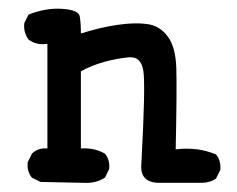

<svg xmlns="http://www.w3.org/2000/svg" viewBox="-20 -419 540 437"><path d="M438.5 -2.9H340.8Q296.9 -3.9 301.8 -47.9Q311.5 -225.6 306.2 -258.3Q300.8 -291 273.4 -288.6Q246.1 -286.1 217.8 -278.3Q189.5 -270.5 164.1 -256.8V-81.1Q195.3 -83 218.8 -69.3Q230.5 -55.7 228.5 -34.2L218.8 -14.6Q197.3 -1 169.9 -2.9L72.3 -4.9L52.7 -14.6Q41 -28.3 43 -49.8L52.7 -69.3Q66.4 -83 87.9 -81.1V-319.3Q62.5 -315.4 44.9 -329.1Q33.2 -344.7 35.2 -366.2L44.9 -385.7Q84 -401.4 121.6 -398.9Q159.2 -396.5 161.6 -381.3Q164.1 -366.2 164.1 -342.8Q207 -356.4 246.6 -362.3Q286.1 -368.2 314.9 -364.3Q343.8 -360.4 361.8 -335.9Q379.9 -311.5 381.3 -263.7Q382.8 -215.8 379.9 -79.1Q430.7 -85 471.7 -67.4Q483.4 -53.7 481.4 -32.2L471.7 -12.7Q458 -2.9 438.5 -2.9Z"/></svg>

Font: JasonHandwriting1
Style: Regular
Weight: 400
Version: Version 1.48.20